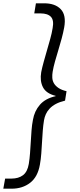

<svg xmlns="http://www.w3.org/2000/svg" viewBox="-53 -953 486 1160"><path d="M340 -345Q307 -337 284.5 -325Q262 -313 247 -297Q232 -281 224 -263Q216 -245 213 -227Q208 -197 205.5 -164Q203 -131 201 -96Q199 -61 196.5 -26Q194 9 188 42Q175 116 129 151.5Q83 187 17 187H-33L-22 126H16Q59 126 86 105.5Q113 85 121 37Q126 6 128.5 -28Q131 -62 133 -96.5Q135 -131 137.5 -165Q140 -199 146 -229Q155 -282 188 -320Q221 -358 283 -372V-374Q226 -388 206.5 -426Q187 -464 196 -517Q202 -547 211.5 -581Q221 -615 231 -649.5Q241 -684 250.5 -718Q260 -752 265 -783Q274 -831 254.5 -851.5Q235 -872 192 -872H154L164 -933H214Q280 -933 314 -897.5Q348 -862 335 -788Q329 -755 319.5 -720Q310 -685 299.5 -650.5Q289 -616 279.5 -582.5Q270 -549 265 -519Q262 -501 263 -483Q264 -465 273 -449.5Q282 -434 300.5 -421.5Q319 -409 349 -402Z"/></svg>

Font: SVN-Poppins Light
Style: Italic
Weight: 300
Italic angle: -10°
Designer: Ninad Kale (Devanagari), Jonny Pinhorn (Latin)
Foundry: Indian Type Foundry
Version: Version 3.002 2017; ttfautohint (v1.8.3)